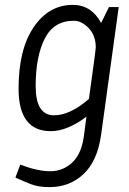

<svg xmlns="http://www.w3.org/2000/svg" viewBox="-20 -530 527 786"><path d="M188 7Q56 7 56 -167Q56 -328 118 -419Q180 -510 278 -510Q354 -510 394 -436L426 -501H466L394 21Q379 129 322 182.5Q265 236 183 236Q137 236 106.5 224Q76 212 43 197L63 144Q134 171 185.5 171Q237 171 275 136Q313 101 323 30L334 -53L328 -48Q252 7 188 7ZM372 -336Q372 -385 343 -415Q314 -445 282 -445Q200 -445 163 -371.5Q126 -298 126 -178Q126 -58 201 -58Q267 -58 344 -125Q372 -325 372 -336Z"/></svg>

Font: Gudea
Style: Italic
Weight: 400
Version: Version 1.002